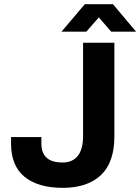

<svg xmlns="http://www.w3.org/2000/svg" viewBox="-20 -892 675 924"><path d="M282.2 12Q164 12 98.6 -40.8Q33.2 -93.7 33.2 -200.7V-232.3H179.1V-200.9Q179.1 -155.2 204.6 -132.6Q230 -110 280.7 -110Q329.7 -110 354.8 -142.4Q379.8 -174.8 379.8 -236.1V-686.4H530.4V-235.9Q530.4 -110.1 465.5 -49.1Q400.5 12 282.2 12ZM275.9 -739.5 388 -871.7H523.7L635 -739.5H515.1L427.4 -841L483.8 -840.2L395.3 -739.5Z"/></svg>

Font: Archivo Variable SemiBold
Style: Regular
Weight: 600
Designer: Hector Gatti
Foundry: Omnibus-Type
Version: Version 2.001